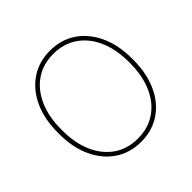

<svg xmlns="http://www.w3.org/2000/svg" viewBox="-180 -899 1088 1088"><g transform="rotate(-45 363.5 -355.5)"><path d="M361.3 10.3Q272.9 10.3 205.8 -34.7Q138.7 -79.6 101.1 -160.9Q63.5 -242.2 63.5 -351.1V-359.9Q63.5 -468.8 100.8 -550Q138.2 -631.3 205.1 -676.3Q272 -721.2 360.4 -721.2Q448.7 -721.2 515.9 -676.3Q583 -631.3 620.6 -550Q658.2 -468.8 658.2 -359.9V-351.1Q658.2 -241.7 620.8 -160.4Q583.5 -79.1 516.6 -34.4Q449.7 10.3 361.3 10.3ZM361.3 -16.1Q443.8 -16.1 504.6 -57.6Q565.4 -99.1 598.6 -174.6Q631.8 -250 631.8 -351.1V-360.8Q631.8 -461.4 598.4 -536.6Q564.9 -611.8 503.9 -653.3Q442.9 -694.8 360.4 -694.8Q278.3 -694.8 217.8 -653.3Q157.2 -611.8 123.8 -536.6Q90.3 -461.4 90.3 -360.8V-351.1Q90.3 -250 123.8 -174.6Q157.2 -99.1 218 -57.6Q278.8 -16.1 361.3 -16.1Z"/></g></svg>

Font: Roboto Slab Thin
Style: Regular
Weight: 100
Designer: Google
Version: Version 2.000; ttfautohint (v1.8.1.43-b0c9)